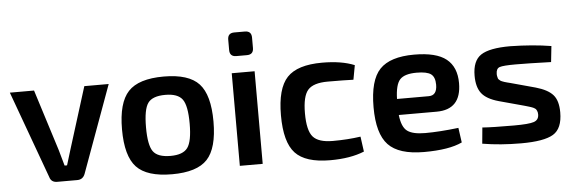

<svg xmlns="http://www.w3.org/2000/svg" viewBox="-47 -851 3029 1012"><g transform="rotate(-5 1467.0 -345.0)"><path d="M535 -490 367 -29Q356 0 326 0H220Q188 0 180 -29L12 -490H140L242 -167Q264 -90 266 -82H279L305 -167L406 -490Z M827 -504Q959 -504 1013.5 -445Q1068 -386 1068 -245Q1068 -104 1013.5 -45.5Q959 13 827 13Q694 13 639 -45.5Q584 -104 584 -245Q584 -386 639 -445Q694 -504 827 -504ZM827 -407Q759 -407 735 -373.5Q711 -340 711 -245Q711 -151 735 -117.5Q759 -84 827 -84Q893 -84 917.5 -117.5Q942 -151 942 -245Q942 -340 917.5 -373.5Q893 -407 827 -407Z M1218 -703H1274Q1309 -703 1309 -668V-613Q1309 -578 1274 -578H1218Q1183 -578 1183 -613V-668Q1183 -703 1218 -703ZM1307 0H1186V-490H1307Z M1833 -98 1844 -18Q1771 12 1664 12Q1533 12 1479 -46Q1425 -104 1425 -246Q1425 -388 1479.5 -446Q1534 -504 1665 -504Q1768 -504 1836 -476L1822 -400Q1773 -402 1686 -402Q1610 -402 1581 -369Q1552 -336 1552 -246Q1552 -155 1581 -121.5Q1610 -88 1686 -88Q1765 -88 1833 -98Z M2244 -194H2044Q2051 -130 2080 -108.5Q2109 -87 2175 -87Q2250 -87 2351 -99L2362 -21Q2293 12 2160 12Q2027 12 1971 -47Q1915 -106 1915 -246Q1915 -389 1970 -446.5Q2025 -504 2152 -504Q2269 -504 2322 -461.5Q2375 -419 2375 -334Q2375 -194 2244 -194ZM2042 -279H2210Q2254 -279 2254 -336Q2254 -376 2233 -392Q2212 -408 2157 -408Q2093 -408 2068.5 -381.5Q2044 -355 2042 -279Z M2704 -186 2575 -221Q2511 -239 2485.5 -272Q2460 -305 2460 -365Q2460 -444 2505 -474Q2550 -504 2660 -504Q2780 -502 2877 -486L2868 -402Q2744 -406 2681 -406Q2615 -406 2596 -399.5Q2577 -393 2577 -364Q2577 -357 2578.5 -351Q2580 -345 2581 -341Q2582 -337 2586.5 -333.5Q2591 -330 2593 -328Q2595 -326 2603 -323Q2611 -320 2614 -319Q2617 -318 2628 -315Q2639 -312 2644 -311L2776 -275Q2839 -257 2866 -226.5Q2893 -196 2893 -134Q2893 -48 2844 -18.5Q2795 11 2674 11Q2564 11 2469 -5L2477 -90Q2529 -86 2644 -86Q2723 -86 2749.5 -95Q2776 -104 2776 -133Q2776 -139 2775 -144Q2774 -149 2772 -153Q2770 -157 2768 -160Q2766 -163 2761 -166Q2756 -169 2753 -170.5Q2750 -172 2742.5 -174.5Q2735 -177 2731.5 -178Q2728 -179 2718 -182Q2708 -185 2704 -186Z"/></g></svg>

Font: Exo 2.0 Semi Bold
Style: Regular
Weight: 600
Designer: Natanael Gama
Version: Version 1.001;PS 001.001;hotconv 1.0.70;makeotf.lib2.5.58329